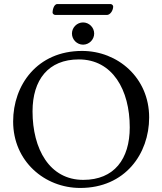

<svg xmlns="http://www.w3.org/2000/svg" viewBox="-20 -916 803 950"><path d="M254 -842H509C525 -842 540 -864 540 -884C540 -890 533 -896 527 -896H264C245 -896 240 -863 240 -854C240 -848 247 -842 254 -842ZM391 -695C421 -695 446 -720 446 -750C446 -780 421 -805 391 -805C361 -805 336 -780 336 -750C336 -720 361 -695 391 -695ZM377 14C599 14 718 -155 718 -335C718 -532 562 -664 386 -664C164 -664 45 -495 45 -315C45 -118 201 14 377 14ZM392 -26C225 -26 141 -179 141 -365C141 -521 219 -622 370 -622C537 -622 622 -471 622 -286C622 -129 545 -26 392 -26Z"/></svg>

Font: EB Garamond
Style: Regular
Weight: 400
Designer: Georg Duffner and Octavio Pardo
Foundry: Georg Duffner
Version: Version 1.000;PS 001.000;hotconv 1.0.88;makeotf.lib2.5.64775